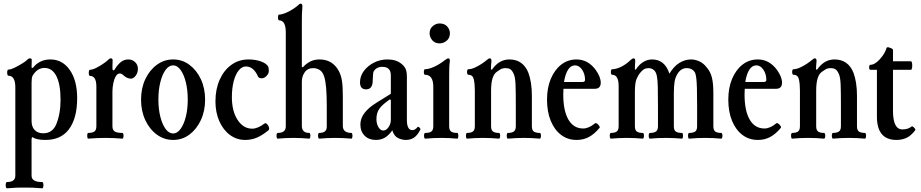

<svg xmlns="http://www.w3.org/2000/svg" viewBox="-20 -747 4989 1040"><path d="M18 273Q13 273 11.5 264.5Q10 256 11.5 247.5Q13 239 18 239Q63 239 63 205V-274Q63 -337 25 -337Q21 -337 19.5 -345.5Q18 -354 19.5 -362Q21 -370 25 -370Q38 -370 58.5 -380Q79 -390 97.5 -401.5Q116 -413 123 -419Q134 -431 142 -431Q152 -431 152 -423Q151 -402 151 -381L158 -379Q173 -400 197.5 -412.5Q222 -425 253 -425Q318 -425 358 -368Q398 -311 398 -215Q398 -105 352 -45Q309 11 226 11Q201 11 183 7Q165 3 157 -4Q151 -4 151 10V205Q151 239 208 239Q213 239 214.5 247.5Q216 256 214.5 264.5Q213 273 208 273Q175 270 156 269.5Q137 269 113 269Q88 269 70 269.5Q52 270 18 273ZM214 -25Q263 -25 284 -72Q308 -130 308 -206Q308 -290 285.5 -334.5Q263 -379 221 -379Q181 -379 156 -336Q153 -329 152 -318.5Q151 -308 151 -297V-92Q151 -60 168 -42.5Q185 -25 214 -25Z M458 4Q454 4 453 -4Q452 -12 453 -19.5Q454 -27 458 -27Q480 -27 491 -34.5Q502 -42 502 -63V-278Q502 -336 467 -336Q463 -336 461.5 -344Q460 -352 461.5 -360.5Q463 -369 467 -369Q481 -369 502.5 -380Q524 -391 543 -404.5Q562 -418 568 -425Q574 -431 580 -431Q590 -431 590 -421Q590 -410 589.5 -400.5Q589 -391 589 -381Q589 -366 593 -366Q600 -366 603 -374Q619 -399 636 -412Q653 -425 675 -425Q697 -425 712 -410.5Q727 -396 727 -374Q727 -353 715 -337Q703 -321 689 -321Q680 -321 670 -325Q660 -329 650 -338Q639 -349 629 -349Q616 -349 607 -333.5Q598 -318 593.5 -295Q589 -272 589 -250V-63Q589 -42 602 -34.5Q615 -27 643 -27Q647 -27 648.5 -19.5Q650 -12 648.5 -4Q647 4 643 4Q619 2 596.5 1Q574 0 551 0Q528 0 505 1Q482 2 458 4Z M918 11Q869 11 829.5 -18Q790 -47 767 -96.5Q744 -146 744 -207Q744 -269 767 -318Q790 -367 829.5 -396Q869 -425 918 -425Q967 -425 1006 -396Q1045 -367 1068 -318Q1091 -269 1091 -207Q1091 -146 1068 -96.5Q1045 -47 1006 -18Q967 11 918 11ZM918 -24Q940 -24 958 -48.5Q976 -73 986.5 -114.5Q997 -156 997 -208Q997 -260 986.5 -302Q976 -344 958 -368.5Q940 -393 918 -393Q895 -393 877 -368.5Q859 -344 848.5 -302Q838 -260 838 -208Q838 -156 848.5 -114.5Q859 -73 877 -48.5Q895 -24 918 -24Z M1308 11Q1262 11 1225.5 -16Q1189 -43 1168 -90.5Q1147 -138 1147 -198Q1147 -264 1170 -315.5Q1193 -367 1233.5 -396Q1274 -425 1326 -425Q1364 -425 1394 -414Q1424 -403 1433 -386Q1436 -380 1436 -361Q1436 -349 1424 -336Q1412 -323 1398 -323Q1391 -323 1385.5 -325Q1380 -327 1377 -334Q1353 -387 1312 -387Q1290 -387 1272.5 -365Q1255 -343 1245.5 -305.5Q1236 -268 1236 -221Q1236 -145 1267 -97.5Q1298 -50 1346 -50Q1376 -50 1413 -78Q1419 -82 1426 -75.5Q1433 -69 1436.5 -58.5Q1440 -48 1435 -42Q1401 -14 1371.5 -1.5Q1342 11 1308 11Z M1484 4Q1480 4 1478.5 -4Q1477 -12 1478.5 -19.5Q1480 -27 1484 -27Q1528 -27 1528 -62V-572Q1528 -637 1491 -637Q1488 -637 1486.5 -645Q1485 -653 1486.5 -660.5Q1488 -668 1491 -668Q1506 -668 1526.5 -676.5Q1547 -685 1565.5 -697Q1584 -709 1593 -717Q1600 -724 1602.5 -725.5Q1605 -727 1609 -727Q1618 -727 1618 -713Q1616 -691 1615.5 -670Q1615 -649 1615 -631V-384L1621 -383Q1639 -403 1661 -414Q1683 -425 1711 -425Q1782 -425 1816 -361Q1828 -338 1832.5 -307.5Q1837 -277 1837 -224V-65Q1837 -45 1849.5 -36Q1862 -27 1883 -27Q1887 -27 1888.5 -19.5Q1890 -12 1888.5 -4Q1887 4 1883 4Q1861 2 1839.5 1Q1818 0 1796 0Q1774 0 1753 1Q1732 2 1709 4Q1705 4 1703.5 -4Q1702 -12 1703.5 -19.5Q1705 -27 1709 -27Q1750 -27 1750 -60V-173Q1750 -233 1746.5 -272Q1743 -311 1736 -332Q1728 -358 1711.5 -368Q1695 -378 1677 -378Q1646 -378 1630.5 -355.5Q1615 -333 1615 -305V-65Q1615 -27 1655 -27Q1659 -27 1660.5 -19.5Q1662 -12 1660.5 -4Q1659 4 1655 4Q1633 2 1612 1Q1591 0 1570 0Q1548 0 1527 1Q1506 2 1484 4Z M2016 11Q1978 11 1955 -12Q1932 -35 1932 -73Q1932 -137 2020 -191L2097 -239V-339Q2097 -385 2051 -385Q2019 -385 2004 -360Q2000 -353 1999 -312Q1999 -263 1963 -263Q1930 -263 1930 -301Q1930 -334 1950.5 -362Q1971 -390 2005 -407.5Q2039 -425 2079 -425Q2126 -425 2155 -401Q2169 -390 2176.5 -375Q2184 -360 2184 -329V-97Q2184 -42 2214 -42Q2228 -42 2242 -59Q2245 -63 2252.5 -55.5Q2260 -48 2256 -43Q2241 -14 2222.5 -1.5Q2204 11 2178 11Q2158 11 2136.5 1Q2115 -9 2105 -41Q2085 -13 2064 -1Q2043 11 2016 11ZM2056 -40Q2072 -40 2084.5 -58Q2097 -76 2097 -97V-205L2092 -209Q2050 -180 2034.5 -157.5Q2019 -135 2019 -102Q2019 -76 2030 -58Q2041 -40 2056 -40Z M2361 -512Q2336 -512 2321.5 -529Q2307 -546 2307 -567Q2307 -591 2324 -605.5Q2341 -620 2361 -620Q2388 -620 2402.5 -603.5Q2417 -587 2417 -567Q2417 -541 2399.5 -526.5Q2382 -512 2361 -512ZM2284 4Q2279 4 2277.5 -4Q2276 -12 2277.5 -19.5Q2279 -27 2284 -27Q2307 -27 2317 -35Q2327 -43 2327 -63V-277Q2327 -342 2282 -342Q2278 -342 2276.5 -349.5Q2275 -357 2276.5 -364.5Q2278 -372 2282 -372Q2302 -372 2331 -385Q2360 -398 2388 -420Q2403 -431 2408 -431Q2417 -431 2417 -417Q2414 -398 2413.5 -378.5Q2413 -359 2413 -339V-63Q2413 -43 2423 -35Q2433 -27 2457 -27Q2461 -27 2462 -19.5Q2463 -12 2462 -4Q2461 4 2457 4Q2435 2 2413.5 1Q2392 0 2371 0Q2349 0 2327 1Q2305 2 2284 4Z M2510 4Q2506 4 2504.5 -4Q2503 -12 2504.5 -19.5Q2506 -27 2510 -27Q2531 -27 2541.5 -34.5Q2552 -42 2552 -63V-258Q2552 -292 2546.5 -317Q2541 -342 2517 -342Q2512 -342 2510.5 -349.5Q2509 -357 2510.5 -364.5Q2512 -372 2517 -372Q2533 -372 2553.5 -381.5Q2574 -391 2591.5 -403Q2609 -415 2617 -422Q2627 -431 2633 -431Q2642 -431 2642 -417Q2641 -409 2640 -392.5Q2639 -376 2639 -371L2645 -370Q2683 -425 2739 -425Q2813 -425 2842 -353Q2851 -329 2856 -297.5Q2861 -266 2861 -228V-63Q2861 -42 2871.5 -34.5Q2882 -27 2904 -27Q2908 -27 2909.5 -19.5Q2911 -12 2909.5 -4Q2908 4 2904 4Q2882 2 2860.5 1Q2839 0 2818 0Q2796 0 2774.5 1Q2753 2 2731 4Q2727 4 2725.5 -4Q2724 -12 2725.5 -19.5Q2727 -27 2731 -27Q2752 -27 2763 -34.5Q2774 -42 2774 -63V-176Q2774 -249 2772.5 -288.5Q2771 -328 2763 -346Q2754 -366 2744 -372Q2734 -378 2720 -378Q2702 -378 2691 -371.5Q2680 -365 2671 -358Q2656 -348 2648 -323Q2640 -298 2640 -256V-63Q2640 -42 2650.5 -34.5Q2661 -27 2682 -27Q2687 -27 2688.5 -19.5Q2690 -12 2688.5 -4Q2687 4 2682 4Q2661 2 2640 1Q2619 0 2596 0Q2574 0 2553 1Q2532 2 2510 4Z M3103 11Q3055 11 3019 -16.5Q2983 -44 2963 -93Q2943 -142 2943 -208Q2943 -271 2963.5 -320Q2984 -369 3020 -397Q3056 -425 3103 -425Q3165 -425 3207 -368Q3234 -330 3234 -299Q3234 -266 3201 -266H3032Q3031 -251 3031 -235Q3031 -147 3059 -99Q3087 -51 3139 -51Q3169 -51 3203 -79Q3208 -82 3214.5 -77Q3221 -72 3225.5 -65.5Q3230 -59 3228 -55Q3200 -21 3170 -5Q3140 11 3103 11ZM3095 -393Q3072 -393 3057 -369.5Q3042 -346 3035 -303H3135Q3149 -303 3149 -314Q3149 -346 3133 -369.5Q3117 -393 3095 -393Z M3289 4Q3285 4 3283.5 -4Q3282 -12 3283.5 -19.5Q3285 -27 3289 -27Q3310 -27 3320.5 -34.5Q3331 -42 3331 -63V-280Q3331 -342 3296 -342Q3291 -342 3289.5 -349.5Q3288 -357 3289.5 -364.5Q3291 -372 3296 -372Q3317 -372 3344 -385Q3371 -398 3396 -422Q3406 -431 3412 -431Q3421 -431 3421 -417Q3420 -406 3419.5 -395.5Q3419 -385 3419 -371L3424 -370Q3441 -397 3464 -411Q3487 -425 3512 -425Q3581 -425 3606 -348Q3629 -387 3659.5 -406Q3690 -425 3723 -425Q3745 -425 3767.5 -415Q3790 -405 3808 -382Q3828 -359 3836 -327.5Q3844 -296 3844 -243V-63Q3844 -42 3854.5 -34.5Q3865 -27 3886 -27Q3891 -27 3892.5 -19.5Q3894 -12 3892.5 -4Q3891 4 3886 4Q3865 2 3843 1Q3821 0 3800 0Q3778 0 3756.5 1Q3735 2 3713 4Q3709 4 3707.5 -4Q3706 -12 3707.5 -19.5Q3709 -27 3713 -27Q3735 -27 3745.5 -34.5Q3756 -42 3756 -63V-176Q3756 -235 3755 -270Q3754 -305 3751.5 -324Q3749 -343 3745 -353Q3731 -378 3699 -378Q3670 -378 3651 -349Q3638 -329 3634 -304.5Q3630 -280 3630 -242V-63Q3630 -42 3640.5 -34.5Q3651 -27 3674 -27Q3678 -27 3679 -19.5Q3680 -12 3679 -4Q3678 4 3674 4Q3652 2 3630.5 1Q3609 0 3588 0Q3566 0 3544 1Q3522 2 3501 4Q3496 4 3494.5 -4Q3493 -12 3494.5 -19.5Q3496 -27 3501 -27Q3522 -27 3533 -34.5Q3544 -42 3544 -63V-173Q3544 -239 3543 -277.5Q3542 -316 3538 -335Q3533 -360 3520 -369Q3507 -378 3494 -378Q3479 -378 3468.5 -372Q3458 -366 3448 -353Q3436 -339 3427.5 -318Q3419 -297 3419 -248V-63Q3419 -42 3429.5 -34.5Q3440 -27 3461 -27Q3466 -27 3467.5 -19.5Q3469 -12 3467.5 -4Q3466 4 3461 4Q3440 2 3419 1Q3398 0 3375 0Q3353 0 3332 1Q3311 2 3289 4Z M4085 11Q4037 11 4001 -16.5Q3965 -44 3945 -93Q3925 -142 3925 -208Q3925 -271 3945.5 -320Q3966 -369 4002 -397Q4038 -425 4085 -425Q4147 -425 4189 -368Q4216 -330 4216 -299Q4216 -266 4183 -266H4014Q4013 -251 4013 -235Q4013 -147 4041 -99Q4069 -51 4121 -51Q4151 -51 4185 -79Q4190 -82 4196.5 -77Q4203 -72 4207.5 -65.5Q4212 -59 4210 -55Q4182 -21 4152 -5Q4122 11 4085 11ZM4077 -393Q4054 -393 4039 -369.5Q4024 -346 4017 -303H4117Q4131 -303 4131 -314Q4131 -346 4115 -369.5Q4099 -393 4077 -393Z M4271 4Q4267 4 4265.5 -4Q4264 -12 4265.5 -19.5Q4267 -27 4271 -27Q4292 -27 4302.5 -34.5Q4313 -42 4313 -63V-258Q4313 -292 4307.5 -317Q4302 -342 4278 -342Q4273 -342 4271.5 -349.5Q4270 -357 4271.5 -364.5Q4273 -372 4278 -372Q4294 -372 4314.5 -381.5Q4335 -391 4352.5 -403Q4370 -415 4378 -422Q4388 -431 4394 -431Q4403 -431 4403 -417Q4402 -409 4401 -392.5Q4400 -376 4400 -371L4406 -370Q4444 -425 4500 -425Q4574 -425 4603 -353Q4612 -329 4617 -297.5Q4622 -266 4622 -228V-63Q4622 -42 4632.5 -34.5Q4643 -27 4665 -27Q4669 -27 4670.5 -19.5Q4672 -12 4670.5 -4Q4669 4 4665 4Q4643 2 4621.5 1Q4600 0 4579 0Q4557 0 4535.5 1Q4514 2 4492 4Q4488 4 4486.5 -4Q4485 -12 4486.5 -19.5Q4488 -27 4492 -27Q4513 -27 4524 -34.5Q4535 -42 4535 -63V-176Q4535 -249 4533.5 -288.5Q4532 -328 4524 -346Q4515 -366 4505 -372Q4495 -378 4481 -378Q4463 -378 4452 -371.5Q4441 -365 4432 -358Q4417 -348 4409 -323Q4401 -298 4401 -256V-63Q4401 -42 4411.5 -34.5Q4422 -27 4443 -27Q4448 -27 4449.5 -19.5Q4451 -12 4449.5 -4Q4448 4 4443 4Q4422 2 4401 1Q4380 0 4357 0Q4335 0 4314 1Q4293 2 4271 4Z M4836 11Q4730 11 4730 -115V-369H4695Q4690 -369 4688.5 -375.5Q4687 -382 4688.5 -389Q4690 -396 4695 -396Q4711 -396 4728.5 -410Q4746 -424 4761 -445Q4776 -466 4782 -487Q4785 -495 4801 -488Q4817 -483 4817 -476V-415H4914Q4919 -415 4920.5 -403.5Q4922 -392 4920.5 -380.5Q4919 -369 4914 -369H4817V-147Q4817 -46 4868 -46Q4899 -46 4918 -62Q4922 -65 4931.5 -55.5Q4941 -46 4937 -41Q4915 -12 4890.5 -0.5Q4866 11 4836 11Z"/></svg>

Font: Junicode Two Beta Condensed Medium
Style: Regular
Weight: 500
Width: 3
Designer: Peter S. Baker
Foundry: Briery Creek Software
Version: Version 1.053; ttfautohint (v1.8.4)